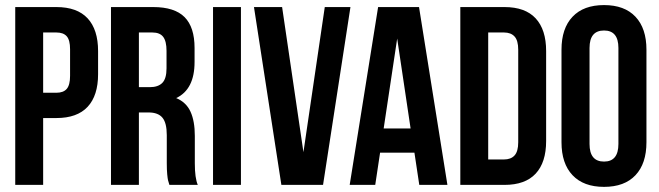

<svg xmlns="http://www.w3.org/2000/svg" viewBox="-20 -728 2596 756"><path d="M202.1 -700.2Q283.7 -700.2 325 -655.8Q366.2 -611.3 366.2 -526.9V-436Q366.2 -351.6 325 -307.4Q283.7 -263.2 202.1 -263.2H149.9V0H40V-700.2ZM202.1 -600.1H149.9V-362.8H202.1Q229.5 -362.8 242.7 -377.9Q255.9 -393.1 255.9 -429.2V-534.2Q255.9 -570.3 242.7 -585.2Q229.5 -600.1 202.1 -600.1Z M758.8 0H647Q643.1 -12.2 641.6 -18.3Q640.1 -24.4 638.4 -41.7Q636.7 -59.1 636.7 -85.9V-195.8Q636.7 -244.1 619.6 -264.6Q602.5 -285.2 564.9 -285.2H526.9V0H417V-700.2H583Q667.5 -700.2 706.8 -660.6Q746.1 -621.1 746.1 -539.1V-483.9Q746.1 -376 673.8 -341.8Q713.4 -325.2 730.2 -288.1Q747.1 -251 747.1 -192.9V-85Q747.1 -26.9 758.8 0ZM580.1 -600.1H526.9V-384.8H569.8Q602.5 -384.8 619.1 -401.6Q635.7 -418.5 635.7 -459V-527.8Q635.7 -565.4 622.6 -582.8Q609.4 -600.1 580.1 -600.1Z M818.8 0V-700.2H928.7V0Z M1090.8 -700.2 1174.8 -128.9 1258.8 -700.2H1359.9L1252 0H1087.9L980 -700.2Z M1629.9 -700.2 1741.7 0H1630.9L1611.8 -127H1476.6L1457.5 0H1356.9L1468.8 -700.2ZM1543.9 -576.2 1490.7 -222.2H1596.7Z M1792.5 0V-700.2H1966.3Q2047.9 -700.2 2089.1 -655.8Q2130.4 -611.3 2130.4 -526.9V-172.9Q2130.4 -88.4 2089.1 -44.2Q2047.9 0 1966.3 0ZM1964.4 -600.1H1902.3V-100.1H1964.4Q1991.7 -100.1 2006.1 -116Q2020.5 -131.8 2020.5 -168V-532.2Q2020.5 -568.4 2006.1 -584.2Q1991.7 -600.1 1964.4 -600.1Z M2301.3 -539.1V-161.1Q2301.3 -91.8 2358.4 -91.8Q2415 -91.8 2415 -161.1V-539.1Q2415 -607.9 2358.4 -607.9Q2301.3 -607.9 2301.3 -539.1ZM2190.9 -168V-532.2Q2190.9 -616.2 2234.4 -662.1Q2277.8 -708 2358.4 -708Q2439 -708 2482.2 -662.1Q2525.4 -616.2 2525.4 -532.2V-168Q2525.4 -84 2482.2 -38.1Q2439 7.8 2358.4 7.8Q2277.8 7.8 2234.4 -38.1Q2190.9 -84 2190.9 -168Z"/></svg>

Font: Bebas Neue Bold
Style: Regular
Weight: 700
Designer: Ryoichi Tsunekawa
Foundry: Ryoichi Tsunekawa
Version: Version 1.300